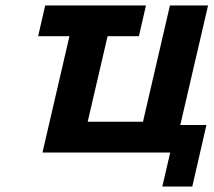

<svg xmlns="http://www.w3.org/2000/svg" viewBox="-20 -560 784 705"><path d="M235 -427H120L146 -540H516L490 -427H375L302 -113H505L604 -540H744L642 -101H738L686 125H576L605 0H136Z"/></svg>

Font: Miedinger
Style: Bold-Italic
Weight: 700
Italic angle: -13°
Version: Version 001.000